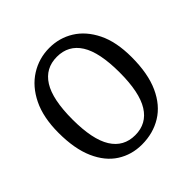

<svg xmlns="http://www.w3.org/2000/svg" viewBox="-157 -687 824 824"><g transform="rotate(-45 255.0 -275.5)"><path d="M247 12Q185 12 135.5 -19.5Q86 -51 57.5 -115.5Q29 -180 29 -277Q29 -370 60 -433.5Q91 -497 143.5 -530Q196 -563 259 -563Q320 -563 370 -532Q420 -501 450.5 -439.5Q481 -378 481 -285Q481 -185 451 -119Q421 -53 368 -20.5Q315 12 247 12ZM255 -37Q325 -37 361.5 -95.5Q398 -154 398 -275Q398 -397 361.5 -455Q325 -513 255 -513Q185 -513 148.5 -455Q112 -397 112 -275Q112 -154 148.5 -95.5Q185 -37 255 -37Z"/></g></svg>

Font: Mate
Style: Regular
Weight: 400
Designer: Eduardo Rodriguez Tunni
Foundry: Eduardo Rodriguez Tunni
Version: Version 1.003; ttfautohint (v1.8.4.7-5d5b);gftools[0.9.24]